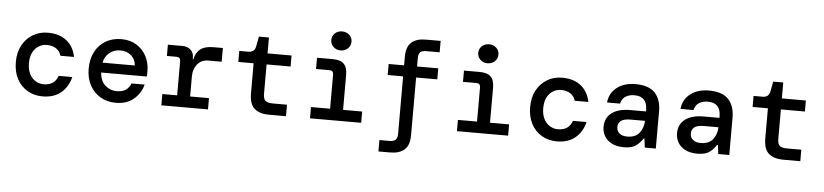

<svg xmlns="http://www.w3.org/2000/svg" viewBox="-50 -1034 6701 1562"><g transform="rotate(5 3300.0 -253.5)"><path d="M307 12Q238 12 183.5 -20Q129 -52 98 -110.5Q67 -169 67 -248Q67 -327 98.5 -385Q130 -443 184 -475.5Q238 -508 307 -508Q402 -508 460.5 -460.5Q519 -413 535 -330H424Q414 -366 383.5 -387Q353 -408 306 -408Q272 -408 241.5 -390Q211 -372 192.5 -336.5Q174 -301 174 -248Q174 -196 192.5 -160Q211 -124 241.5 -105.5Q272 -87 306 -87Q354 -87 383 -108Q412 -129 424 -166H535Q515 -84 457 -36Q399 12 307 12Z M906 12Q834 12 779 -20.5Q724 -53 693 -111Q662 -169 662 -246Q662 -324 692.5 -383Q723 -442 778.5 -475Q834 -508 907 -508Q979 -508 1031 -475.5Q1083 -443 1111.5 -389Q1140 -335 1140 -270Q1140 -260 1140 -248.5Q1140 -237 1139 -223H766Q771 -154 811 -118.5Q851 -83 905 -83Q952 -83 979.5 -102.5Q1007 -122 1020 -156H1127Q1109 -85 1052 -36.5Q995 12 906 12ZM906 -416Q857 -416 819 -386.5Q781 -357 770 -304H1034Q1030 -354 995 -385Q960 -416 906 -416Z M1277 0V-92H1398V-371Q1398 -404 1366 -404H1287V-496H1406Q1447 -496 1473 -472.5Q1499 -449 1499 -407V-395H1504Q1515 -451 1551.5 -479.5Q1588 -508 1658 -508H1735V-396H1627Q1568 -396 1536 -355Q1504 -314 1504 -257V-92H1658V0Z M2154 0Q2081 0 2038 -35.5Q1995 -71 1995 -162V-406H1870V-496H1944Q1995 -496 2004 -546L2019 -626H2101V-496H2297V-406H2101V-164Q2101 -125 2118.5 -109.5Q2136 -94 2179 -94H2295V0Z M2690 -572Q2655 -572 2631.5 -594.5Q2608 -617 2608 -650Q2608 -683 2631.5 -705Q2655 -727 2690 -727Q2726 -727 2749.5 -705Q2773 -683 2773 -650Q2773 -617 2749.5 -594.5Q2726 -572 2690 -572ZM2491 0V-92H2647V-371Q2647 -404 2615 -404H2505V-496H2634Q2696 -496 2724.5 -467.5Q2753 -439 2753 -377V-92H2909V0Z M3069 220V127H3150Q3185 127 3200.5 112.5Q3216 98 3216 64V-406H3090V-496H3216V-565Q3216 -648 3257 -684Q3298 -720 3374 -720H3495V-627H3387Q3352 -627 3337 -613Q3322 -599 3322 -564V-496H3495V-406H3322V65Q3322 148 3281 184Q3240 220 3163 220Z M3890 -572Q3855 -572 3831.5 -594.5Q3808 -617 3808 -650Q3808 -683 3831.5 -705Q3855 -727 3890 -727Q3926 -727 3949.5 -705Q3973 -683 3973 -650Q3973 -617 3949.5 -594.5Q3926 -572 3890 -572ZM3691 0V-92H3847V-371Q3847 -404 3815 -404H3705V-496H3834Q3896 -496 3924.5 -467.5Q3953 -439 3953 -377V-92H4109V0Z M4507 12Q4438 12 4383.5 -20Q4329 -52 4298 -110.5Q4267 -169 4267 -248Q4267 -327 4298.5 -385Q4330 -443 4384 -475.5Q4438 -508 4507 -508Q4602 -508 4660.5 -460.5Q4719 -413 4735 -330H4624Q4614 -366 4583.5 -387Q4553 -408 4506 -408Q4472 -408 4441.5 -390Q4411 -372 4392.5 -336.5Q4374 -301 4374 -248Q4374 -196 4392.5 -160Q4411 -124 4441.5 -105.5Q4472 -87 4506 -87Q4554 -87 4583 -108Q4612 -129 4624 -166H4735Q4715 -84 4657 -36Q4599 12 4507 12Z M5055 12Q4996 12 4956 -8.5Q4916 -29 4896 -63.5Q4876 -98 4876 -139Q4876 -212 4929.5 -253Q4983 -294 5081 -294H5209V-305Q5209 -417 5105 -417Q5062 -417 5032.5 -398.5Q5003 -380 4993 -339H4887Q4895 -417 4954.5 -462.5Q5014 -508 5105 -508Q5215 -508 5265 -454Q5315 -400 5315 -305V0H5225L5216 -73H5209Q5187 -38 5154 -13Q5121 12 5055 12ZM5075 -77Q5140 -77 5172.5 -116.5Q5205 -156 5208 -217H5092Q5035 -217 5011.5 -198.5Q4988 -180 4988 -147Q4988 -114 5011.5 -95.5Q5035 -77 5075 -77Z M5655 12Q5596 12 5556 -8.5Q5516 -29 5496 -63.5Q5476 -98 5476 -139Q5476 -212 5529.5 -253Q5583 -294 5681 -294H5809V-305Q5809 -417 5705 -417Q5662 -417 5632.5 -398.5Q5603 -380 5593 -339H5487Q5495 -417 5554.5 -462.5Q5614 -508 5705 -508Q5815 -508 5865 -454Q5915 -400 5915 -305V0H5825L5816 -73H5809Q5787 -38 5754 -13Q5721 12 5655 12ZM5675 -77Q5740 -77 5772.5 -116.5Q5805 -156 5808 -217H5692Q5635 -217 5611.5 -198.5Q5588 -180 5588 -147Q5588 -114 5611.5 -95.5Q5635 -77 5675 -77Z M6354 0Q6281 0 6238 -35.5Q6195 -71 6195 -162V-406H6070V-496H6144Q6195 -496 6204 -546L6219 -626H6301V-496H6497V-406H6301V-164Q6301 -125 6318.5 -109.5Q6336 -94 6379 -94H6495V0Z"/></g></svg>

Font: DM Mono Medium
Style: Regular
Weight: 500
Designer: Colophon Foundry
Foundry: Colophon Foundry
Version: Version 1.000; ttfautohint (v1.8.2.53-6de2)